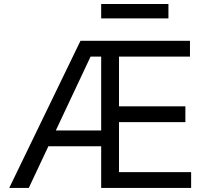

<svg xmlns="http://www.w3.org/2000/svg" viewBox="-20 -929 1030 949"><path d="M25.6 0 377.8 -727.3H919V-649.1H568.2V-403.4H896.3V-325.3H568.2V-78.1H924.7V0H480.1V-649.1H427.6L122.2 0ZM180.4 -206V-284.1H524.1V-206ZM812.5 -909.1V-838.1H480.1V-909.1Z"/></svg>

Font: InterMG
Style: Regular
Weight: 400
Designer: Rasmus Andersson
Foundry: rsms
Version: Version 3.019;December 26, 2023;FontCreator 15.0.0.2955 64-b